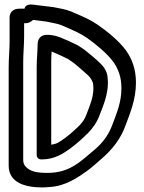

<svg xmlns="http://www.w3.org/2000/svg" viewBox="-20 -740 634 843"><path d="M145.1 -542.7C145.1 -513.2 141.1 -481.6 141.1 -445.7L141.1 -59.7C141.1 -47.6 150 -40.1 160.7 -40.1H164.7C221 -40.1 259.3 -67.4 288.1 -87.7C319.9 -111.6 343.1 -132.7 367.7 -157.3C386 -175.7 406.8 -203.9 417.8 -236C431.6 -272.6 453.9 -320.5 453.9 -378.3C453.9 -384.5 453.5 -390.2 452.8 -395.5C451.9 -426.8 433.7 -450 419.4 -462.6C407.2 -475.8 367.7 -508.1 358.4 -515.6C352.4 -520.6 347.4 -524.2 341.7 -527.8L323.9 -539.6C323.4 -540 322.5 -540.5 322.1 -540.7C297.9 -552.8 272.7 -564.5 245.1 -575.6L231.1 -580.2C223.4 -583.3 219.6 -583.5 216.4 -583.8C208.7 -585.4 202.9 -586.9 195.3 -586.9H189.3C189.3 -586.9 145.1 -592.5 145.1 -542.7ZM390.1 -353.7C390.1 -309.9 374.2 -276.7 358.5 -234.7C352.6 -218.9 345.5 -207.8 331.1 -191.5C310.6 -171 291.1 -153.3 265.9 -134.3C241.6 -117.1 231.2 -108.2 204.9 -104.8L204.9 -470.3C204.9 -484.9 205.6 -498.1 206.6 -513.8C230.3 -504.1 254.3 -493.1 277 -481.8L294.3 -470.2C311 -459.8 353.2 -420.8 367.4 -408.6C377.2 -400.2 389.1 -379.2 389.1 -368.7C389.1 -363.5 390.1 -361.2 390.1 -353.7ZM81.9 -469.3C81.9 -504.3 85.9 -542.5 85.9 -579.3V-638.1H94.7C105.2 -638.1 116.9 -645 124.9 -652.5L182.6 -645.4C210.7 -639.3 230.6 -636.8 249.1 -629.7C281.8 -614.9 314.1 -602.4 340.6 -587L362.1 -573.4C400.8 -546.5 450.9 -504.5 476.7 -469.5C499.5 -437.2 513.1 -402.4 513.1 -352.7C513.1 -291.1 493.1 -245.1 473.5 -192.7C456.5 -147.4 431.8 -114.1 397.9 -85C336.9 -34.7 289.3 19.1 189.3 19.1C141.9 19.1 114.5 13.5 94 -7C85.4 -15.6 81.9 -25.3 81.9 -37.3ZM164.7 82.9C176.5 82.9 186.4 82.3 200.1 80.8C267.1 77.2 322.7 38.7 360.7 11.6C388.7 -8.4 408.3 -28.5 426 -43C470.9 -81.5 511.4 -130.7 532.8 -194C550.8 -241.8 576.9 -303.3 576.9 -377.3C576.9 -437.9 559 -482 533.3 -518.5C502.8 -560 451.2 -602.1 409.9 -630.6L387.4 -645C355.7 -663.5 323.6 -675.4 290.9 -690.2C264.2 -700.5 241.8 -702.7 216.5 -708.3C216 -708.4 215 -708.6 214.3 -708.7L124.3 -719.7C89.2 -724 87.8 -701.9 87.8 -701.9H66.3C16.5 -701.9 22.1 -657.7 22.1 -657.7V-554.7C22.1 -522.1 18.1 -483.6 18.1 -444.7L18.1 -12.7C18.1 63.3 93 82.9 164.7 82.9Z"/></svg>

Font: Tape
Style: Regular
Weight: 500
Foundry: Cannot Into Space Fonts
Version: Version 0.97